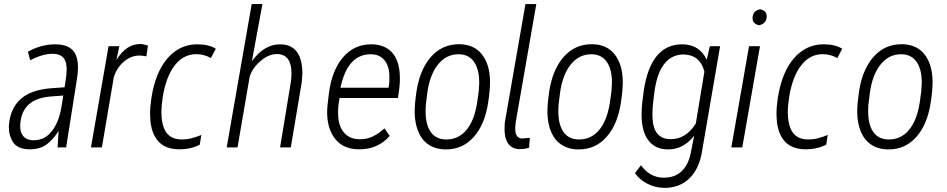

<svg xmlns="http://www.w3.org/2000/svg" viewBox="-20 -731 4698 952"><path d="M285.6 -206.1 293.9 -257.3 234.9 -252.9Q167 -248 129.2 -218.5Q91.3 -189 82.5 -133.8Q80.1 -118.7 80.1 -106Q80.1 -77.1 91.8 -60.5Q108.9 -35.6 147 -35.6Q202.6 -35.6 237.8 -81.5Q273.4 -127.9 285.6 -206.1ZM184.6 -502Q219.2 -511.2 253.9 -511.2Q324.2 -511.2 350.1 -469.7Q366.7 -442.9 366.7 -396Q366.7 -370.1 361.3 -337.9L308.1 -1V0H306.6H266.6H265.6V-1L270.5 -80.6H269.5Q246.1 -42 213.4 -16.6Q196.8 -3.4 174.8 2.9Q152.8 9.3 126.5 9.3Q64.5 9.3 41 -31.7Q24.4 -61 23.9 -99.6Q23.9 -115.2 26.9 -132.3Q39.1 -207 91.8 -247.6Q144 -287.1 234.4 -293.5L300.3 -298.3L305.7 -334Q310.1 -363.3 310.5 -385.3Q310.5 -418 300.8 -435.5Q284.2 -464.4 240.7 -464.4Q191.4 -464.4 130.9 -432.6L129.9 -431.6L129.4 -433.1L118.7 -473.6V-474.6L119.6 -475.1Q149.4 -492.2 184.6 -502Z M594.2 -425.3Q557.6 -394 543.9 -346.2L485.4 -1L484.9 0H483.9H432.1H430.7L431.2 -1.5L518.1 -501L518.6 -502H519.5H570.3H571.8L571.3 -500L557.1 -433.6Q606 -512.7 674.3 -512.7Q676.8 -512.7 679.7 -512.7Q690.4 -512.2 712.4 -505.4H713.9L713.4 -503.9L706.1 -453.1V-451.7H704.6Q683.6 -455.6 673.3 -455.6Q672.4 -455.6 670.9 -455.6Q629.9 -455.6 594.2 -425.3Z M969.7 -13.2Q925.3 9.3 869.1 9.3Q780.3 9.3 746.1 -57.6Q724.1 -100.1 724.1 -165.5Q724.1 -202.6 731 -247.1Q751 -373 810.5 -441.9Q870.6 -511.2 957.5 -511.2Q958 -511.2 958.5 -511.2Q1014.6 -511.2 1049.3 -489.7L1049.8 -488.8L1049.3 -487.8L1026.4 -444.3L1025.4 -443.4L1024.4 -443.8Q991.7 -462.4 952.6 -462.4Q890.1 -462.4 846.7 -407.2Q803.2 -351.6 786.6 -248Q780.3 -207.5 780.3 -174.8Q780.3 -127.4 793.5 -94.7Q815.9 -39.6 879.9 -39.6Q879.9 -39.6 880.4 -39.6Q907.2 -39.6 929.2 -45.4Q956.5 -52.7 976.1 -61L978 -62V-60.1L970.7 -14.6V-13.7Z M1273.4 -429.7Q1231.9 -395 1217.8 -350.1L1157.7 0H1104L1228 -710.9H1281.2L1229 -427.7Q1290 -511.2 1368.2 -511.2Q1369.6 -511.2 1371.1 -511.2Q1469.7 -509.3 1478.5 -389.2L1479.5 -368.2L1476.6 -326.2L1421.9 0H1368.7L1422.9 -329.1L1425.3 -358.9Q1425.3 -363.3 1425.3 -367.7Q1425.3 -460.9 1355 -462.9Q1354 -462.9 1353 -462.9Q1312.5 -462.9 1273.4 -429.7Z M1885.3 -433.6Q1862.8 -460.4 1822.8 -461.9Q1819.8 -461.9 1816.9 -461.9Q1762.7 -461.9 1725.1 -422.9Q1686.5 -381.8 1668 -295.9H1906.2L1908.7 -308.6Q1911.1 -326.2 1910.6 -344.7Q1910.6 -352.5 1910.6 -360.8Q1908.2 -406.7 1885.3 -433.6ZM1911.6 -56.6Q1854.5 9.3 1761.2 9.3Q1758.8 9.3 1755.9 9.3Q1673.3 7.8 1633.3 -54.2Q1602.1 -102.1 1602.1 -174.3Q1602.1 -195.3 1605 -218.3L1610.4 -264.6Q1625 -382.3 1681.6 -447.8Q1736.8 -511.2 1820.3 -511.2Q1823.2 -511.2 1826.2 -511.2Q1888.2 -509.3 1923.3 -471.2Q1957.5 -433.1 1961.9 -366.7Q1962.9 -353.5 1962.9 -340.8Q1962.9 -314.9 1959.5 -290L1953.6 -246.1V-245.1H1952.1H1663.6L1659.2 -217.3Q1656.2 -196.8 1656.2 -176.3Q1656.2 -167 1656.7 -157.2Q1659.2 -104.5 1686 -73.2Q1712.9 -42 1760.3 -40.5Q1762.7 -40.5 1764.6 -40.5Q1799.8 -40.5 1828.1 -54.2Q1858.4 -68.8 1885.3 -93.8L1886.2 -94.7L1887.2 -93.3L1911.6 -58.6L1912.1 -57.6Z M2098.6 -270 2091.3 -210.9 2090.3 -184.6Q2090.3 -181.2 2090.3 -177.7Q2090.3 -114.7 2114.3 -78.6Q2139.6 -41 2188.5 -39.6Q2191.4 -39.6 2194.3 -39.6Q2251 -39.6 2289.6 -83Q2330.6 -128.9 2345.2 -218.3L2353.5 -277.3L2356 -316.4Q2356 -319.8 2356 -323.2Q2356 -385.3 2332 -421.9Q2306.6 -460.4 2257.8 -461.9Q2255.4 -461.9 2252.4 -461.9Q2193.8 -461.9 2153.3 -413.1Q2110.8 -361.3 2098.6 -270ZM2158.7 -484.9Q2201.2 -511.7 2256.3 -511.7Q2259.3 -511.7 2261.7 -511.7Q2331.1 -509.8 2369.6 -461.4Q2407.7 -413.1 2409.7 -330.6Q2409.7 -327.1 2409.7 -323.2Q2409.7 -282.7 2400.4 -222.2Q2383.8 -111.8 2327.1 -49.8Q2272.5 10.3 2190.9 9.8Q2188 9.8 2184.6 9.8Q2120.6 7.8 2082 -33.7Q2043.9 -75.2 2037.1 -152.3L2036.1 -170.9Q2036.1 -175.3 2036.1 -180.2Q2036.1 -216.8 2045.4 -279.8Q2056.2 -351.1 2085.4 -403.8Q2114.3 -456.5 2158.7 -484.9Z M2536.6 -122.1 2534.7 -97.7Q2534.7 -95.2 2534.7 -92.8Q2534.7 -44.9 2569.3 -44.4L2605.5 -47.4L2606.9 -47.9V-45.9L2603.5 0V1L2602.5 1.5Q2582.5 8.3 2558.6 8.3Q2557.1 8.3 2555.7 8.3Q2521 7.8 2502.4 -15.6Q2483.9 -38.6 2481.9 -79.6Q2481.4 -89.4 2481.9 -98.1Q2481.9 -113.3 2482.9 -123L2585.4 -710.9H2639.2Z M2756.8 -270 2749.5 -210.9 2748.5 -184.6Q2748.5 -181.2 2748.5 -177.7Q2748.5 -114.7 2772.5 -78.6Q2797.9 -41 2846.7 -39.6Q2849.6 -39.6 2852.5 -39.6Q2909.2 -39.6 2947.8 -83Q2988.8 -128.9 3003.4 -218.3L3011.7 -277.3L3014.2 -316.4Q3014.2 -319.8 3014.2 -323.2Q3014.2 -385.3 2990.2 -421.9Q2964.8 -460.4 2916 -461.9Q2913.6 -461.9 2910.6 -461.9Q2852.1 -461.9 2811.5 -413.1Q2769 -361.3 2756.8 -270ZM2816.9 -484.9Q2859.4 -511.7 2914.6 -511.7Q2917.5 -511.7 2919.9 -511.7Q2989.3 -509.8 3027.8 -461.4Q3065.9 -413.1 3067.9 -330.6Q3067.9 -327.1 3067.9 -323.2Q3067.9 -282.7 3058.6 -222.2Q3042 -111.8 2985.4 -49.8Q2930.7 10.3 2849.1 9.8Q2846.2 9.8 2842.8 9.8Q2778.8 7.8 2740.2 -33.7Q2702.1 -75.2 2695.3 -152.3L2694.3 -170.9Q2694.3 -175.3 2694.3 -180.2Q2694.3 -216.8 2703.6 -279.8Q2714.4 -351.1 2743.7 -403.8Q2772.5 -456.5 2816.9 -484.9Z M3226.1 -283.7 3218.8 -226.1Q3214.8 -189.5 3214.8 -164.1Q3214.8 -154.8 3215.3 -147Q3220.2 -42 3302.7 -41Q3304.7 -41 3306.2 -41Q3381.8 -41 3430.2 -119.1L3472.7 -376Q3450.7 -457.5 3375.5 -460.4Q3372.6 -460.4 3370.1 -460.9Q3313 -460.9 3277.3 -418.5Q3239.7 -374.5 3226.1 -283.7ZM3237.8 -455.1Q3285.2 -511.2 3361.8 -511.2Q3364.7 -511.2 3368.2 -511.2Q3409.7 -509.8 3439.9 -489.3Q3468.3 -469.7 3483.9 -434.6L3499.5 -501L3500 -502H3501H3548.8H3550.3V-500.5L3462.4 10.7Q3449.2 104 3398.4 153.3Q3349.6 200.7 3273.9 200.7Q3270.5 200.7 3267.1 200.2Q3227.5 199.2 3189.5 179.7Q3170.4 169.9 3155.3 157Q3140.1 144 3128.9 127.9L3127.9 127L3128.9 126.5L3157.2 89.8L3158.2 88.9L3159.2 89.8Q3202.1 147.9 3266.1 149.9Q3269 149.9 3272 149.9Q3327.6 149.9 3361.3 116.7Q3397 81.5 3407.7 13.2L3421.9 -58.1Q3368.7 9.8 3293.5 9.8Q3291.5 9.8 3289.6 9.8Q3225.6 8.8 3191.9 -39.1Q3161.1 -83 3161.1 -163.6Q3161.1 -170.4 3161.6 -177.2Q3162.1 -215.3 3171.9 -280.8Q3189 -397 3237.8 -455.1Z M3744.1 -606Q3711.4 -611.8 3711.4 -642.1Q3711.4 -643.6 3711.4 -645.5Q3713.9 -677.2 3748 -685.1H3748.5Q3781.2 -679.2 3781.7 -649.9Q3781.7 -647.5 3781.2 -645Q3779.3 -614.3 3744.6 -606H3744.1ZM3660.6 0H3659.2H3607.9H3606.4V-1.5L3693.8 -501V-502H3694.8H3746.6H3748V-500.5L3660.6 -1Z M4075.7 -13.2Q4031.2 9.3 3975.1 9.3Q3886.2 9.3 3852.1 -57.6Q3830.1 -100.1 3830.1 -165.5Q3830.1 -202.6 3836.9 -247.1Q3856.9 -373 3916.5 -441.9Q3976.6 -511.2 4063.5 -511.2Q4064 -511.2 4064.5 -511.2Q4120.6 -511.2 4155.3 -489.7L4155.8 -488.8L4155.3 -487.8L4132.3 -444.3L4131.3 -443.4L4130.4 -443.8Q4097.7 -462.4 4058.6 -462.4Q3996.1 -462.4 3952.6 -407.2Q3909.2 -351.6 3892.6 -248Q3886.2 -207.5 3886.2 -174.8Q3886.2 -127.4 3899.4 -94.7Q3921.9 -39.6 3985.8 -39.6Q3985.8 -39.6 3986.3 -39.6Q4013.2 -39.6 4035.2 -45.4Q4062.5 -52.7 4082 -61L4084 -62V-60.1L4076.7 -14.6V-13.7Z M4293 -270 4285.6 -210.9 4284.7 -184.6Q4284.7 -181.2 4284.7 -177.7Q4284.7 -114.7 4308.6 -78.6Q4334 -41 4382.8 -39.6Q4385.7 -39.6 4388.7 -39.6Q4445.3 -39.6 4483.9 -83Q4524.9 -128.9 4539.6 -218.3L4547.9 -277.3L4550.3 -316.4Q4550.3 -319.8 4550.3 -323.2Q4550.3 -385.3 4526.4 -421.9Q4501 -460.4 4452.1 -461.9Q4449.7 -461.9 4446.8 -461.9Q4388.2 -461.9 4347.7 -413.1Q4305.2 -361.3 4293 -270ZM4353 -484.9Q4395.5 -511.7 4450.7 -511.7Q4453.6 -511.7 4456.1 -511.7Q4525.4 -509.8 4564 -461.4Q4602.1 -413.1 4604 -330.6Q4604 -327.1 4604 -323.2Q4604 -282.7 4594.7 -222.2Q4578.1 -111.8 4521.5 -49.8Q4466.8 10.3 4385.3 9.8Q4382.3 9.8 4378.9 9.8Q4314.9 7.8 4276.4 -33.7Q4238.3 -75.2 4231.4 -152.3L4230.5 -170.9Q4230.5 -175.3 4230.5 -180.2Q4230.5 -216.8 4239.7 -279.8Q4250.5 -351.1 4279.8 -403.8Q4308.6 -456.5 4353 -484.9Z"/></svg>

Font: MAUL Condensed Light Italic
Style: Light Italic
Weight: 300
Italic angle: -12°
Designer: MAUL
Version: Version 1.0; 2020; ttfautohint (v1.8.3)